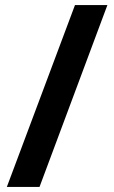

<svg xmlns="http://www.w3.org/2000/svg" viewBox="-20 -736 450 758"><path d="M404 -716 136 2H7L276 -716Z"/></svg>

Font: Noto Sans SemiCondensed
Style: Regular
Weight: 400
Width: 4
Version: Version 2.013